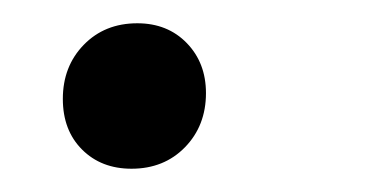

<svg xmlns="http://www.w3.org/2000/svg" viewBox="-20 -302 337 165"><path d="M34 -217Q34 -245 52 -263.5Q70 -282 98 -282Q124 -282 140.5 -265Q157 -248 157 -222Q157 -194 139 -175.5Q121 -157 93 -157Q67 -157 50.5 -173.5Q34 -190 34 -217Z"/></svg>

Font: Nyght Serif Italic
Style: Regular
Weight: 400
Italic angle: -16°
Designer: Maksym Kobuzan
Version: Version 0.410